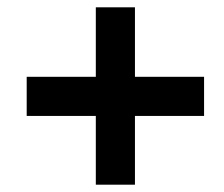

<svg xmlns="http://www.w3.org/2000/svg" viewBox="-20 -616 612 525"><path d="M53 -299H242V-111H349V-299H538V-406H349V-596H242V-406H53Z"/></svg>

Font: BC Sans
Style: Bold Italic
Weight: 700
Italic angle: -12°
Designer: Monotype Design Team
Province of B.C.
Foundry: Monotype Imaging Inc.
Version: Version 2.000;GOOG;noto-source:20170915:90ef993387c0